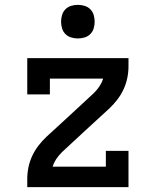

<svg xmlns="http://www.w3.org/2000/svg" viewBox="-20 -769 640 789"><path d="M332 -234 268 -296 364 -385Q365 -386 366 -387Q367 -388 368 -389Q380 -401 389.5 -415.5Q399 -430 404 -446H185V-381H92V-530H508V-497Q508 -472 503 -448Q498 -424 487.5 -401.5Q477 -379 462 -359.5Q447 -340 429 -323ZM92 0V-33Q92 -58 97 -82Q102 -106 112.5 -128.5Q123 -151 138 -170.5Q153 -190 171 -207L268 -296L332 -234L236 -145Q235 -144 234 -143Q233 -142 232 -141Q220 -129 210.5 -114.5Q201 -100 196 -84H415V-149H508V0ZM300 -611Q286 -611 272.5 -615Q259 -619 249 -629Q239 -639 235 -652.5Q231 -666 231 -680Q231 -694 235 -707.5Q239 -721 249 -731Q259 -741 272.5 -745Q286 -749 300 -749Q314 -749 327.5 -745Q341 -741 351 -731Q361 -721 365 -707.5Q369 -694 369 -680Q369 -666 365 -652.5Q361 -639 351 -629Q341 -619 327.5 -615Q314 -611 300 -611Z"/></svg>

Font: Iosevka Curly Slab MdEx
Style: Regular
Weight: 500
Width: 7
Monospace: yes
Designer: Belleve Invis
Foundry: Belleve Invis
Version: Version 11.1.0; ttfautohint (v1.8.3)